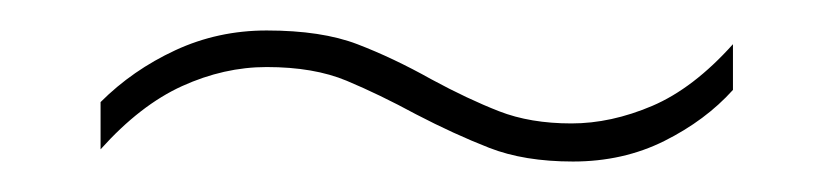

<svg xmlns="http://www.w3.org/2000/svg" viewBox="-20 -416 547 126"><path d="M253 -341Q229 -354 207.5 -363Q186 -372 155 -372Q127 -372 99.5 -359.5Q72 -347 46 -318V-349Q67 -370 95 -383Q123 -396 155 -396Q191 -396 214.5 -387Q238 -378 263 -364Q287 -351 307.5 -343Q328 -335 355 -335Q381 -335 408 -346.5Q435 -358 461 -387V-357Q443 -337 416 -323.5Q389 -310 356 -310Q324 -310 301 -319Q278 -328 253 -341Z"/></svg>

Font: Noto Sans Myanmar UI SemiCondensed Thin
Style: Regular
Weight: 100
Width: 4
Designer: Monotype Design Team
Foundry: Monotype Imaging Inc.
Version: Version 2.103; ttfautohint (v1.8.4.7-5d5b)